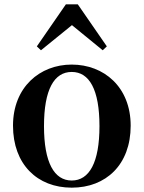

<svg xmlns="http://www.w3.org/2000/svg" viewBox="-20 -850 663 886"><path d="M311 16C469 16 583 -90 583 -270C583 -449 459 -552 311 -552C164 -552 40 -448 40 -270C40 -92 152 16 311 16ZM311 -17C230 -17 183 -100 183 -268C183 -437 230 -518 311 -518C392 -518 439 -437 439 -268C439 -100 392 -17 311 -17ZM454 -618 473 -636 339 -830H284L150 -636L169 -618L312 -734Z"/></svg>

Font: Noto Serif CJK KR
Style: Bold
Weight: 700
Designer: Ryoko NISHIZUKA 西塚涼子 (kana & ideographs); Frank Grießhammer (Latin, Greek & Cyrillic); Wenlong ZHANG 张文龙 (bopomofo); San
Foundry: Adobe
Version: Version 2.001;hotconv 1.1.0;makeotfexe 2.6.0